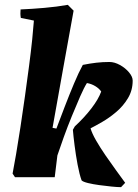

<svg xmlns="http://www.w3.org/2000/svg" viewBox="-20 -732 568 793"><path d="M480 41Q465 41 440.5 38.5Q416 36 390 32.5Q364 29 343.5 24Q323 19 317 13Q308 -12 300.5 -52Q293 -92 288 -131.5Q283 -171 281 -196L289 -210Q329 -247 358 -285Q387 -323 398 -354Q389 -367 373 -376.5Q357 -386 339 -389Q327 -370 311 -333.5Q295 -297 277 -253Q259 -209 243.5 -166Q228 -123 217 -90L206 0H42L32 -15Q38 -45 46.5 -95.5Q55 -146 64.5 -207.5Q74 -269 83 -334Q92 -399 100 -459.5Q108 -520 113 -569Q118 -618 120 -647L66 -658Q63 -675 65 -693Q112 -695 163.5 -699.5Q215 -704 260 -712L284 -688Q262 -567 240 -444.5Q218 -322 197 -204L213 -201Q228 -241 247 -290.5Q266 -340 285.5 -386.5Q305 -433 322 -464Q352 -470 378 -473Q404 -476 432 -476Q453 -476 475.5 -463.5Q498 -451 513 -433Q528 -415 528 -399Q528 -359 508.5 -326.5Q489 -294 460 -269.5Q431 -245 401.5 -228Q372 -211 354 -202Q360 -181 377 -151.5Q394 -122 416 -90Q438 -58 459.5 -28.5Q481 1 497 23Z"/></svg>

Font: Albura ExtraBold
Style: Italic
Weight: 758
Italic angle: -7°
Designer: Mercedes Jáuregui
Foundry: Omnibus-Type Team
Version: Version 1.000; ttfautohint (v1.8.3)